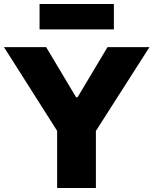

<svg xmlns="http://www.w3.org/2000/svg" viewBox="-38 -941 768 961"><path d="M248 0V-367L281 -234L-18 -705H193L343 -454H350L500 -705H710L409 -234L442 -367V0ZM160 -794V-921H532V-794Z"/></svg>

Font: Nunito Sans 6pt Black
Style: Regular
Weight: 900
Version: Version 3.101;gftools[0.9.27]